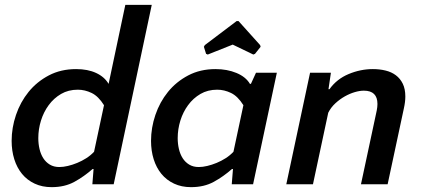

<svg xmlns="http://www.w3.org/2000/svg" viewBox="-20 -760 1741 792"><path d="M193 12Q154 12 123 -2.5Q92 -17 71 -42.5Q50 -68 39 -103Q28 -138 28 -179Q28 -233 46 -286Q64 -339 98 -381Q132 -423 181.5 -449Q231 -475 294 -475Q342 -475 376.5 -459Q411 -443 428 -414L497 -740H606L449 0H361L366 -63H362Q327 -32 287 -10Q247 12 193 12ZM225 -71Q241 -71 260 -75.5Q279 -80 298.5 -88Q318 -96 336 -107.5Q354 -119 368 -134L409 -326Q386 -363 358 -376.5Q330 -390 301 -390Q262 -390 232 -372.5Q202 -355 181 -326.5Q160 -298 149 -262.5Q138 -227 138 -190Q138 -167 143 -145.5Q148 -124 158.5 -107.5Q169 -91 185.5 -81Q202 -71 225 -71Z M964 -673 1053 -574 1055 -567 1032 -538 1025 -535 940 -576 837 -535 830 -538 821 -567 825 -574 956 -673ZM1122 -460 1024 0H936L941 -63H937Q902 -32 862 -10Q822 12 768 12Q729 12 698 -2.5Q667 -17 646 -42.5Q625 -68 614 -103Q603 -138 603 -179Q603 -233 621 -286Q639 -339 673 -381Q707 -423 756.5 -449Q806 -475 869 -475Q917 -475 955.5 -459Q994 -443 1011 -414H1015L1036 -460ZM800 -71Q816 -71 835 -75.5Q854 -80 873.5 -88Q893 -96 911 -107.5Q929 -119 943 -134L984 -326Q961 -363 933 -376.5Q905 -390 876 -390Q837 -390 807 -372.5Q777 -355 756 -326.5Q735 -298 724 -262.5Q713 -227 713 -190Q713 -167 718 -145.5Q723 -124 733.5 -107.5Q744 -91 760.5 -81Q777 -71 800 -71Z M1469 0 1534 -304Q1537 -319 1537 -331Q1537 -386 1481 -386Q1464 -386 1443.5 -380Q1423 -374 1402.5 -362.5Q1382 -351 1363.5 -334Q1345 -317 1334 -295L1271 0H1161L1259 -460H1345L1335 -392H1339Q1369 -434 1418 -454.5Q1467 -475 1518 -475Q1546 -475 1570.5 -469Q1595 -463 1613 -449.5Q1631 -436 1641.5 -414.5Q1652 -393 1652 -362Q1652 -340 1646 -313L1579 0Z"/></svg>

Font: Quattrocento Sans
Style: Bold Italic
Weight: 700
Designer: Pablo Impallari
Foundry: Pablo Impallari, Igino Marini, Brenda Gallo
Version: Version 2.000